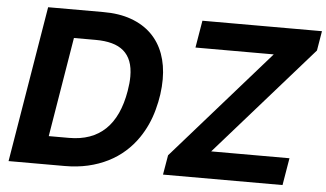

<svg xmlns="http://www.w3.org/2000/svg" viewBox="-51 -809 1515 891"><g transform="rotate(5 707.0 -363.5)"><path d="M279.1 0H17.8L138.5 -727.3H394.9Q469.1 -727.6 525.7 -707.2Q582.4 -686.8 620.6 -649.1Q658.7 -611.5 678.1 -558.6Q697.4 -505.7 697.4 -440.7Q697.4 -370.7 677.2 -297.2Q657.7 -224.4 616.8 -164.4Q590.9 -126.4 556.6 -96.1Q522.4 -65.7 479.9 -44.4Q437.5 -23.1 387.3 -11.5Q337 0 279.1 0ZM1294 0H737.2L752.8 -91.3L1200.6 -600.5H835.9L857.2 -727.3H1414.1L1398.8 -636L950.6 -126.8H1315.3ZM288 -131.7Q499.6 -131.7 540.1 -372.5Q546.5 -409.8 546.5 -440.3Q546.5 -481.2 535.3 -510.5Q524.1 -539.8 502 -558.8Q479.8 -577.8 447.1 -586.6Q414.4 -595.5 371.8 -595.5H270.2L193.5 -131.7Z"/></g></svg>

Font: Linik Sans
Style: Bold Italic
Weight: 700
Italic angle: 9°
Designer: Fonts by Rasmus Andersson / Changes by Cristiano Sobral with parts from Marc Monis
Foundry: rsms
Version: Version 3.020; ttfautohint (v1.6)